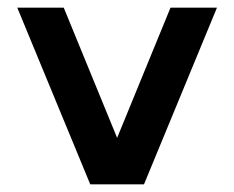

<svg xmlns="http://www.w3.org/2000/svg" viewBox="-20 -480 610 500"><path d="M25 -460 215 0H355L545 -460H424L285 -121L146 -460Z"/></svg>

Font: KT Kiyosuna Sans Bold
Style: Regular
Weight: 700
Designer: [Zen Kaku Gothic] Yoshimichi Ohira
Version: Version 1.010;Glyphs 3.1.2 (3151)